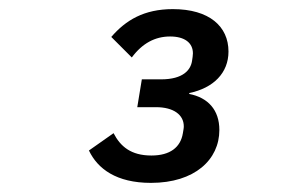

<svg xmlns="http://www.w3.org/2000/svg" viewBox="-20 -724 640 421"><path d="M291 -550 281 -489H322C361 -489 383 -472 383 -447C383 -442 382 -439 381 -432C376 -401 353 -383 312 -383C267 -383 244 -403 229 -432L175 -394C194 -354 235 -323 311 -323C407 -323 461 -374 461 -439C461 -483 436 -510 395 -518V-520C448 -531 481 -564 481 -611C481 -666 439 -704 359 -704C296 -704 256 -680 224 -643L269 -598C292 -629 320 -644 353 -644C385 -644 403 -630 403 -607C403 -602 402 -597 401 -590C398 -571 382 -550 333 -550Z"/></svg>

Font: IBM Mono Medium
Style: Italic
Weight: 500
Italic angle: -9°
Monospace: yes
Designer: Mike Abbink, Paul van der Laan, Pieter van Rosmalen
Foundry: Bold Monday
Version: Version 2.3